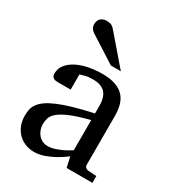

<svg xmlns="http://www.w3.org/2000/svg" viewBox="-179 -838 868 954"><g transform="rotate(30 254.5 -360.5)"><path d="M331.1 -267.1Q263.7 -250 224.1 -233.4Q184.6 -216.8 164.3 -200Q144 -183.1 138.4 -165.8Q132.8 -148.4 132.8 -129.9Q132.8 -114.3 137.9 -99.4Q143.1 -84.5 152.6 -72.8Q162.1 -61 176 -54Q189.9 -46.9 208 -46.9Q228 -46.9 249.8 -54.2Q271.5 -61.5 289.6 -70.3Q310.5 -80.6 331.1 -94.2ZM344.2 0 331.1 -59.1Q304.7 -39.1 276.9 -23.4Q264.6 -16.6 251 -10.3Q237.3 -3.9 222.9 1.2Q208.5 6.3 193.6 9.3Q178.7 12.2 164.1 12.2Q136.7 12.2 113 2.9Q89.4 -6.3 71.8 -23.9Q54.2 -41.5 44.2 -66.4Q34.2 -91.3 34.2 -123Q34.2 -141.6 37.8 -158.2Q41.5 -174.8 52.7 -190.4Q64 -206.1 84.2 -220.5Q104.5 -234.9 137.5 -249Q170.4 -263.2 218 -277.1Q265.6 -291 331.1 -305.2V-348.1Q331.1 -398.4 308.6 -422.6Q286.1 -446.8 237.8 -446.8Q211.4 -446.8 192.9 -441.9Q174.3 -437 167 -434.1V-347.2H94.2Q87.4 -347.2 80.8 -348.1Q74.2 -349.1 68.8 -352.3Q63.5 -355.5 60.3 -361.1Q57.1 -366.7 57.1 -376Q57.1 -406.7 75.7 -429Q94.2 -451.2 124 -465.8Q153.8 -480.5 190.9 -487.3Q228 -494.1 265.1 -494.1Q311.5 -494.1 342 -482.9Q372.6 -471.7 390.4 -451.7Q408.2 -431.6 415.5 -404.3Q422.9 -377 422.9 -344.2V-64Q422.9 -54.7 429 -48.8Q435.1 -43 443.8 -42L492.2 -39.1V0ZM280.3 -550.8 128.4 -647.9Q117.7 -654.8 111.6 -664.6Q105.5 -674.3 105.5 -688Q105.5 -695.8 107.9 -703.9Q110.4 -711.9 115.7 -718.3Q121.1 -724.6 129.9 -728.8Q138.7 -732.9 151.4 -732.9Q162.1 -732.9 169.4 -731.2Q176.8 -729.5 182.6 -726.1Q188.5 -722.7 193.4 -717.5Q198.2 -712.4 203.6 -706.1L337.4 -550.8Z"/></g></svg>

Font: Charis SIL Viet
Style: Regular
Weight: 400
Foundry: SIL International
Version: Version 5.000